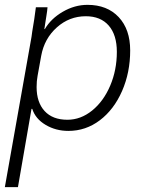

<svg xmlns="http://www.w3.org/2000/svg" viewBox="-36 -530 590 792"><path d="M94 -378 97 -400Q106 -451 112 -500H160Q159 -486 155.5 -465Q152 -444 150 -430L147 -410H149Q174 -453 223 -481.5Q272 -510 325 -510Q406 -510 453.5 -459.5Q501 -409 501 -322Q501 -231 467.5 -154.5Q434 -78 376 -34Q318 10 246 10Q194 10 152 -15Q110 -40 97 -81H94L38 242H-16ZM446 -316Q446 -386 412.5 -424.5Q379 -463 318 -463Q250 -463 198.5 -417Q147 -371 134 -300L119 -217Q115 -196 115 -171Q115 -108 148 -72Q181 -36 242 -36Q297 -36 344 -74Q391 -112 418.5 -176.5Q446 -241 446 -316Z"/></svg>

Font: Sarabun ExtraLight
Style: Italic
Weight: 275
Italic angle: -10°
Designer: Suppakit Chalermlarp | Katatrad Co.,Ltd.
Foundry: Cadson Demak Co.,Ltd.
Version: Version 1.000; ttfautohint (v1.6)